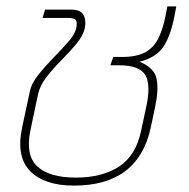

<svg xmlns="http://www.w3.org/2000/svg" viewBox="-20 -570 591 600"><path d="M211 10Q119 10 74.5 -35Q30 -80 49 -171L73 -283Q78 -309 99.5 -336Q121 -363 147 -389.5Q173 -416 193.5 -439.5Q214 -463 218 -481Q222 -501 217 -507.5Q212 -514 191 -514H113L121 -540H202Q231 -540 240.5 -524Q250 -508 245 -482Q240 -459 219.5 -434Q199 -409 173 -383Q147 -357 126 -330Q105 -303 99 -276L75 -162Q59 -84 97 -49.5Q135 -15 217 -15Q299 -15 352 -49.5Q405 -84 421 -162L437 -236Q452 -305 434 -335.5Q416 -366 352 -366H325L334 -392H361Q408 -392 434.5 -407Q461 -422 475 -450.5Q489 -479 497 -519L503 -550H531L525 -519Q514 -461 492 -426Q470 -391 416 -377Q463 -358 469.5 -323Q476 -288 465 -237L451 -171Q412 10 211 10Z"/></svg>

Font: Kanit Thin
Style: Italic
Weight: 250
Italic angle: -12°
Designer: Katatrad Team
Foundry: CadsonDemak
Version: Version 2.000; ttfautohint (v1.8.3)